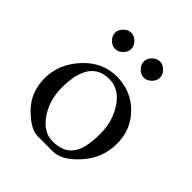

<svg xmlns="http://www.w3.org/2000/svg" viewBox="-170 -707 836 836"><g transform="rotate(45 247.5 -289.5)"><path d="M289 -543Q289 -562 304.5 -577.5Q320 -593 339 -593Q358 -593 373.5 -577.5Q389 -562 389 -543Q389 -524 373.5 -508.5Q358 -493 339 -493Q320 -493 304.5 -508.5Q289 -524 289 -543ZM112 -543Q112 -562 127.5 -577.5Q143 -593 162 -593Q181 -593 196.5 -577.5Q212 -562 212 -543Q212 -524 196.5 -508.5Q181 -493 162 -493Q143 -493 127.5 -508.5Q112 -524 112 -543ZM237 -383Q117 -383 117 -210Q117 -133 157 -74.5Q197 -16 255 -16Q330 -16 358 -71Q378 -110 378 -187Q378 -264 338 -323.5Q298 -383 237 -383ZM92 -43Q35 -100 35 -186.5Q35 -273 99.5 -343.5Q164 -414 252 -414Q340 -414 400 -354.5Q460 -295 460 -207Q460 -119 400.5 -52.5Q341 14 287.5 14Q234 14 191.5 14Q149 14 92 -43Z"/></g></svg>

Font: EB Garamond
Style: Regular
Weight: 400
Version: Version 0.012